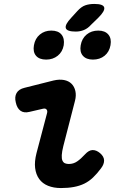

<svg xmlns="http://www.w3.org/2000/svg" viewBox="-20 -943 640 973"><path d="M129 -376Q101 -369 83.5 -382Q66 -395 60 -424Q53 -452 64 -471.5Q75 -491 104 -498L251 -535Q281 -542 304.5 -537.5Q328 -533 342.5 -518.5Q357 -504 362 -481.5Q367 -459 360 -432L301 -203Q294 -175 293 -157Q292 -139 296.5 -129Q301 -119 309.5 -115.5Q318 -112 329 -112Q352 -112 371 -125Q390 -138 411 -161Q430 -182 449 -182.5Q468 -183 487 -167Q507 -150 507.5 -130.5Q508 -111 492 -90Q472 -63 451.5 -43.5Q431 -24 407.5 -12.5Q384 -1 354.5 4.5Q325 10 289 10Q252 10 223.5 -1.5Q195 -13 178.5 -36Q162 -59 158 -91.5Q154 -124 165 -167L218 -368Q222 -381 216 -388Q210 -395 198 -392ZM364 -783Q319 -783 313.5 -800.5Q308 -818 341 -853L372 -887Q392 -909 412 -916Q432 -923 458 -923Q503 -923 508 -905.5Q513 -888 479 -854L441 -817Q425 -799 405.5 -791Q386 -783 364 -783ZM451 -641Q417 -641 400 -660.5Q383 -680 389 -714Q395 -748 419 -768Q443 -788 478 -788Q512 -788 529 -768Q546 -748 540 -714Q534 -680 510 -660.5Q486 -641 451 -641ZM214 -641Q179 -641 162.5 -660.5Q146 -680 152 -714Q158 -748 182 -768Q206 -788 240 -788Q275 -788 291.5 -768Q308 -748 303 -714Q297 -680 272.5 -660.5Q248 -641 214 -641Z"/></svg>

Font: Maple Mono
Style: Bold Italic
Weight: 700
Italic angle: -10°
Monospace: yes
Designer: subframe7536
Version: Version 7.000